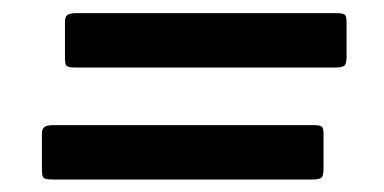

<svg xmlns="http://www.w3.org/2000/svg" viewBox="-20 -538 600 300"><path d="M100 -517.5H505Q516 -517.5 518.8 -515Q521.5 -512.5 521.5 -503.5V-449Q521.5 -440 518.8 -436.2Q516 -432.5 503.5 -432.5H98.5Q86.5 -432.5 84 -435.2Q81.5 -438 81.5 -447.5V-503.5Q81.5 -512 85.5 -514.8Q89.5 -517.5 100 -517.5ZM64 -342.5H469Q480.5 -342.5 483 -340Q485.5 -337.5 485.5 -328.5V-274Q485.5 -265 483 -261.2Q480.5 -257.5 467.5 -257.5H62.5Q50.5 -257.5 48 -260.2Q45.5 -263 45.5 -272.5V-328.5Q45.5 -337 49.8 -339.8Q54 -342.5 64 -342.5Z"/></svg>

Font: Besley* Condensed
Style: Bold Italic
Weight: 700
Width: 3
Italic angle: -13°
Designer: Owen Earl
Foundry: indestructible type*
Version: Version 3.000; ttfautohint (v1.8.3)